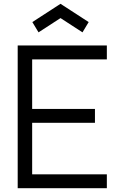

<svg xmlns="http://www.w3.org/2000/svg" viewBox="-20 -989 654 1009"><path d="M182.5 -819 150 -873 298 -969 446 -873 413.5 -819 298 -894ZM149 -677V-416.5H479V-343.5H149V-73H541.5V0H73V-750H541.5V-677Z"/></svg>

Font: Russisch Sans
Style: Regular
Weight: 400
Designer: Michael Sharanda (font) & Cristiano Sobral (main changes)
Foundry: Michael Sharanda
Version: Version 2.00;October 25, 2020;FontCreator 13.0.0.2681 64-bit